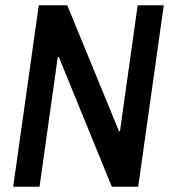

<svg xmlns="http://www.w3.org/2000/svg" viewBox="-20 -708 670 728"><path d="M404 0 203 -492H199L130 0H30L127 -688H235L431 -211H435L502 -688H601L504 0Z"/></svg>

Font: Assailand Medium
Style: Italic
Weight: 500
Italic angle: -8°
Designer: Hector Gatti with collaboration of the Omnibus-Type team
Foundry: Omnibus-Type
Version: Version 0.072;October 19, 2019;FontCreator 12.0.0.2547 64-bi